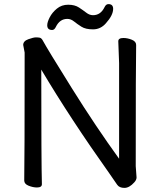

<svg xmlns="http://www.w3.org/2000/svg" viewBox="-20 -896 778 935"><path d="M586 19Q561 19 550.5 3.5Q540 -12 515 -48Q323 -318 181 -557Q181 -105 184 1Q184 17 160 17Q141 17 119.5 8.5Q98 0 98 -17Q100 -106 100 -640L93 -677Q93 -696 118 -705Q143 -714 155 -714Q165 -714 173 -712.5Q181 -711 187 -701Q212 -655 329.5 -467Q447 -279 560 -123V-589L556 -695Q556 -711 581 -711Q601 -711 622 -702.5Q643 -694 643 -677Q641 -588 641 -87L645 -32Q645 -20 634 -8Q610 19 586 19ZM234 -750Q210 -750 210 -773Q210 -788 222 -811.5Q234 -835 257 -854Q280 -873 312 -873Q344 -873 364.5 -859.5Q385 -846 400.5 -834Q416 -822 433 -822Q470 -822 489 -861Q496 -876 508 -876Q531 -876 531 -853Q531 -822 496 -783Q470 -753 433 -753Q397 -753 376.5 -766Q356 -779 340.5 -791.5Q325 -804 308 -804Q271 -804 252 -765Q245 -750 234 -750Z"/></svg>

Font: LXGW WenKai Medium
Style: Regular
Weight: 500
Designer: LXGW / Fontworks Inc.
Foundry: LXGW / Fontworks Inc.
Version: Version 1.501; October 10, 2024